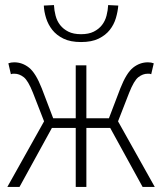

<svg xmlns="http://www.w3.org/2000/svg" viewBox="-20 -738 640 758"><path d="M9 0 154 -259 110 -372Q91 -420 73.5 -433.5Q56 -447 37 -447Q32 -447 30 -447Q28 -447 23 -445L13 -488Q23 -492 36 -492Q68 -492 94.5 -471Q121 -450 145 -389L190 -271H279V-480H321V-271H410L455 -389Q479 -450 505.5 -471Q532 -492 564 -492Q577 -492 587 -488L577 -445Q572 -447 570 -447Q568 -447 563 -447Q544 -447 526.5 -433.5Q509 -420 490 -372L446 -259L591 0H543L415 -233H321V0H279V-233H185L57 0ZM300 -572Q258 -572 230.5 -585.5Q203 -599 186.5 -620Q170 -641 162 -666.5Q154 -692 153 -716L193 -718Q194 -697 199.5 -676Q205 -655 217.5 -639Q230 -623 250 -613Q270 -603 300 -603Q330 -603 350 -613Q370 -623 382.5 -639Q395 -655 400.5 -676Q406 -697 407 -718L447 -716Q445 -692 437.5 -666.5Q430 -641 413.5 -620Q397 -599 369.5 -585.5Q342 -572 300 -572Z"/></svg>

Font: Source Code Pro Light
Style: Regular
Weight: 300
Monospace: yes
Designer: Paul D. Hunt, Teo Tuominen
Foundry: Adobe Systems Incorporated
Version: Version 2.030;PS 1.000;hotconv 16.6.51;makeotf.lib2.5.65220